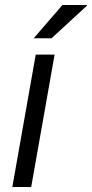

<svg xmlns="http://www.w3.org/2000/svg" viewBox="-20 -743 365 763"><path d="M29 0 122 -526H197L104 0ZM114 -591 228 -723H325V-720L185 -591Z"/></svg>

Font: Archivo SemiExpanded Light
Style: Italic
Weight: 300
Width: 6
Italic angle: -10°
Designer: Hector Gatti
Foundry: Omnibus-Type
Version: Version 2.001